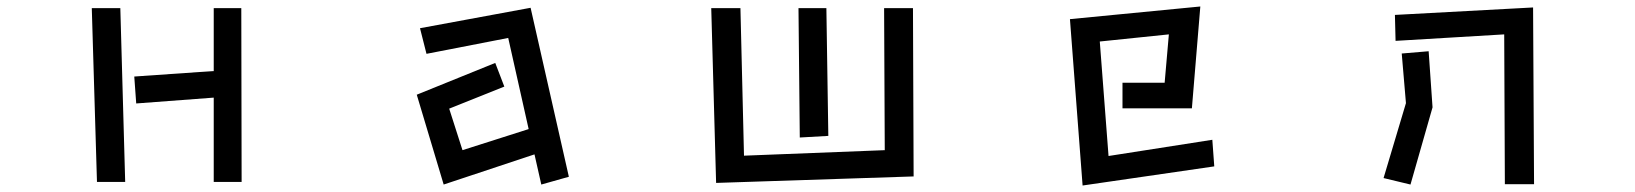

<svg xmlns="http://www.w3.org/2000/svg" viewBox="-20 -545 5040 592"><path d="M639 -244 400 -226 394 -309 639 -326V-520H724L725 16H639ZM263 -520H351L366 16H279Z M1628 -69 1348 24 1265 -253 1507 -351 1535 -278 1365 -210 1406 -82 1610 -147 1547 -428 1295 -379 1275 -458 1616 -521 1734 0 1649 24Z M2442 -520H2528L2534 -126L2446 -121ZM2173 -520H2263L2274 -65L2708 -82L2706 -520H2795L2797 -1L2188 19Z M3279 -486 3681 -525 3655 -211H3441V-290H3571L3584 -439L3371 -417L3398 -64L3718 -114L3724 -32L3318 27Z M4618 -439 4283 -419 4281 -499 4707 -522 4710 23H4620ZM4315 -227 4302 -380 4385 -387 4397 -214 4329 24 4246 4Z"/></svg>

Font: Stick
Style: Regular
Weight: 400
Designer: Fontworks Inc.
Foundry: Fontworks Inc.
Version: Version 1.100